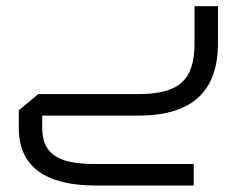

<svg xmlns="http://www.w3.org/2000/svg" viewBox="-20 -369 766 613"><path d="M285.7 223.3Q164.2 223.3 102.1 177.3Q40 131.4 40 39.4V-16.9L102.3 -68.6H422.4Q471 -68.6 505.1 -77.6Q539.2 -86.5 560.3 -105.8Q581.5 -125.1 591.3 -155.9Q601.1 -186.7 601.1 -230.9V-349.3H675.9V-230.9Q675.9 -176.1 661.4 -133.2Q646.9 -90.3 616.4 -60.7Q585.9 -31.2 537.8 -15.6Q489.7 0 422.4 0H84.3L114.8 -28.1V39.4Q114.8 72.8 125.9 95.1Q137 117.5 158.5 130.6Q180 143.7 211.9 149.2Q243.9 154.7 285.7 154.7H598.5V223.3Z"/></svg>

Font: Titillium Web
Style: Bold
Weight: 700
Designer: Mohamed Gaber, Accademia di Belle Arti di Urbino
Foundry: Kief Type Foundry, Accademia di Belle Arti di Urbino
Version: Version 3.000